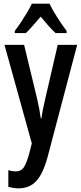

<svg xmlns="http://www.w3.org/2000/svg" viewBox="-20 -786 444 1046"><path d="M4.4 -541.5H111.3L181.2 -252.4Q188 -223.6 193.4 -195.6Q198.7 -167.5 202.1 -141.6H206.1Q209 -166 214.4 -192.9Q219.7 -219.7 227.5 -252L294.4 -541.5H400.4L239.3 69.3Q214.8 160.2 177.7 200.2Q140.6 240.2 80.6 240.2Q66.4 240.2 53 237.8Q39.6 235.4 25.4 231.9V141.1Q46.9 147.9 64.5 147.9Q93.3 147.9 108.4 127.7Q123.5 107.4 139.6 48.8L153.3 -4.9ZM249.5 -766.1Q265.6 -732.4 291.5 -691.9Q317.4 -651.4 342.8 -617.7V-606H282.7Q263.7 -623.5 243.4 -646.2Q223.1 -668.9 201.7 -695.3Q179.2 -669.4 158.4 -645.5Q137.7 -621.6 121.1 -606H60.5V-617.7Q77.1 -639.2 95 -666Q112.8 -692.9 128.4 -719.2Q144 -745.6 153.8 -766.1Z"/></svg>

Font: Open Sans Condensed SemiBold
Style: Regular
Weight: 600
Width: 3
Designer: Monotype Design Team
Foundry: Monotype Imaging Inc.
Version: Version 3.000; ttfautohint (v1.8.4)